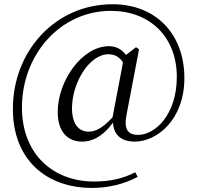

<svg xmlns="http://www.w3.org/2000/svg" viewBox="-20 -739 952 927"><path d="M376.5 -55.3C439.9 -55.3 496.7 -97.2 546.3 -177.6H548.3L538.9 -189.8C478.6 -119.8 442.1 -103.4 407.2 -103.4C359.6 -103.4 327.6 -141.6 327.6 -216.2C327.6 -338.9 411 -477 503.4 -477C538.1 -477 563.8 -461.4 583.9 -419.7L603.3 -451.7C576.7 -496.3 547.5 -516 506 -516C376.2 -516 258.7 -348.7 258.7 -198.4C258.7 -100.2 309 -55.3 376.5 -55.3ZM630.4 -55.3C737.9 -55.3 870.2 -160.6 870.2 -362.1C870.2 -575.1 732.2 -718.5 523.2 -718.5C246.4 -718.5 42.2 -491.5 42.2 -213.3C42.2 33.7 205.1 168.3 424.2 168.3C505.3 168.3 579.6 149.4 644.7 115.1L633.3 92.8C575.2 122.5 513.5 137.4 433.6 137.4C240 137.4 86 8.5 86 -220.1C86 -473.8 269.6 -686.6 516 -686.6C700.5 -686.6 833.7 -563.5 833.7 -367.7C833.7 -186.7 730.1 -87.8 646.7 -87.8C595.4 -87.8 577.5 -116.9 591.1 -186L651.3 -501.2L636.7 -511L579.3 -466.5L522.6 -168.4L525.4 -159.1C523.7 -92.3 561.4 -55.3 630.4 -55.3Z"/></svg>

Font: Source Han Serif CN VF
Style: Regular
Weight: 250
Designer: Ryoko NISHIZUKA 西塚涼子 (kana & ideographs); Frank Grießhammer (Latin, Greek & Cyrillic); Wenlong ZHANG 张文龙 (bopomofo); San
Foundry: Adobe
Version: Version 2.002;hotconv 1.1.0;makeotfexe 2.6.0